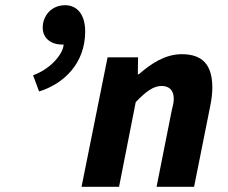

<svg xmlns="http://www.w3.org/2000/svg" viewBox="-20 -717 876 737"><path d="M130 -366C225 -395 307 -474 307 -596C307 -660 277 -697 230 -697C177 -697 144 -656 144 -611C144 -570 176 -546 218 -546C220 -546 222 -546 224 -546C224 -517 183 -456 107 -428ZM293 0H437L501 -325C541 -367 570 -387 600 -387C630 -387 647 -370 647 -338C647 -325 644 -311 639 -292L581 0H725L787 -310C792 -334 795 -359 795 -381C795 -465 760 -509 678 -509C614 -509 560 -473 513 -432H509L510 -497H393Z"/></svg>

Font: Source Sans Pro
Style: Bold Italic
Weight: 700
Italic angle: -11°
Designer: Paul D. Hunt
Foundry: Adobe Systems Incorporated
Version: Version 3.006;hotconv 1.0.111;makeotfexe 2.5.65597